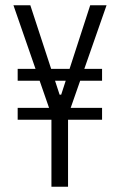

<svg xmlns="http://www.w3.org/2000/svg" viewBox="-20 -708 456 728"><path d="M175 0V-254H47V-299H166L31 -688H95L206 -349H212L322 -688H384L248 -299H367V-254H238V0ZM47 -402V-447H367V-402Z"/></svg>

Font: Saira ExtraCondensed
Style: Regular
Weight: 400
Width: 2
Designer: Hector Gatti with collaboration of the Omnibus-Type team
Foundry: Omnibus-Type
Version: Version 1.101